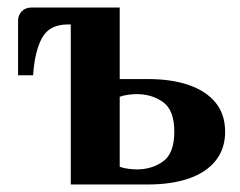

<svg xmlns="http://www.w3.org/2000/svg" viewBox="-20 -490 638 510"><path d="M168 0V-425H160Q111 -425 91.5 -389Q72 -353 68 -290H28V-435Q28 -450 38 -460Q48 -470 63 -470H298V-280H373Q436 -280 482 -264Q528 -248 553 -217Q578 -186 578 -140Q578 -95 553 -63.5Q528 -32 482 -16Q436 0 373 0ZM343 -40Q384 -40 413.5 -61.5Q443 -83 443 -140Q443 -197 413.5 -218.5Q384 -240 343 -240Q335 -240 322 -238.5Q309 -237 298 -233V-47Q309 -43 322 -41.5Q335 -40 343 -40Z"/></svg>

Font: El Messiri
Style: Regular
Weight: 400
Designer: Mohamed Gaber
Foundry: Kief Type Foundry
Version: Version 2.020